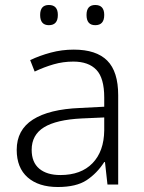

<svg xmlns="http://www.w3.org/2000/svg" viewBox="-20 -833 576 770"><path d="M276 -634Q366 -634 410 -590Q454 -546 454 -451V-93H411L401 -183H398Q369 -138 327.5 -110.5Q286 -83 212 -83Q135 -83 91 -121.5Q47 -160 47 -232Q47 -312 112 -353.5Q177 -395 301 -400L398 -405V-442Q398 -520 366.5 -553Q335 -586 274 -586Q233 -586 195 -575Q157 -564 119 -546L101 -592Q139 -610 183.5 -622Q228 -634 276 -634ZM308 -358Q206 -353 156.5 -322.5Q107 -292 107 -232Q107 -182 137.5 -156.5Q168 -131 222 -131Q305 -131 351 -178.5Q397 -226 398 -310V-362ZM141 -773Q141 -813 176 -813Q212 -813 212 -773Q212 -732 176 -732Q141 -732 141 -773ZM327 -773Q327 -813 362 -813Q398 -813 398 -773Q398 -732 362 -732Q327 -732 327 -773Z"/></svg>

Font: Noto Sans Kannada UI Light
Style: Regular
Weight: 300
Designer: Jelle Bosma - Monotype Design Team
Foundry: Monotype Imaging Inc.
Version: Version 2.005; ttfautohint (v1.8.4.7-5d5b)